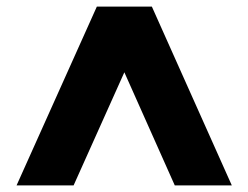

<svg xmlns="http://www.w3.org/2000/svg" viewBox="-20 -724 749 579"><path d="M202 -165H30L272 -704H438L679 -165H507L355 -506Z"/></svg>

Font: IBM-Poppins
Style: Poppins-Bold
Weight: 700
Designer: Mike Abbink, Paul van der Laan, Pieter van Rosmalen, Ben Mitchell, Mark Frömberg
Foundry: Bold Monday
Version: Version 1.1